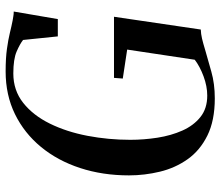

<svg xmlns="http://www.w3.org/2000/svg" viewBox="-72 -720 802 699"><g transform="rotate(-90 329.5 -371.0)"><path d="M320.5 9.5Q239.5 9.5 185 -17.5Q130.5 -44.5 98.8 -89.5Q67 -134.5 53.5 -190.2Q40 -246 40 -303Q40 -399 66.8 -480.8Q93.5 -562.5 143.5 -623.2Q193.5 -684 263 -718Q332.5 -752 418.5 -752Q467 -752 500.8 -747.2Q534.5 -742.5 559 -736.5Q583.5 -730.5 604 -726.5Q611.5 -725.5 619 -724Q626.5 -722.5 636.5 -722.5L609 -562H546L533 -688.5Q518.5 -700 490.8 -712Q463 -724 411 -724Q349.5 -724 304 -688Q258.5 -652 228.5 -591Q198.5 -530 184 -453.8Q169.5 -377.5 169.5 -298Q169.5 -249 177.2 -199.2Q185 -149.5 203.2 -108.5Q221.5 -67.5 252.5 -42.8Q283.5 -18 330.5 -18Q364.5 -18 400.8 -31.5Q437 -45 461 -63.5L498 -309.5L392.5 -325.5L395 -357.5H617.5L571 -41.5Q555 -41 538 -37Q521 -33 496.5 -25.5Q462.5 -16 418 -3.2Q373.5 9.5 320.5 9.5Z"/></g></svg>

Font: Merriweather 144pt Medium
Style: Italic
Weight: 500
Italic angle: -7.8°
Version: Version 2.101